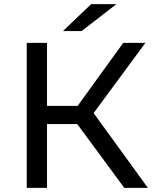

<svg xmlns="http://www.w3.org/2000/svg" viewBox="-20 -907 751 927"><path d="M542 -887H420L284 -757H374ZM580 0H694L432 -361L682 -700H575L355 -396H207V-700H109V0H207V-308H353Z"/></svg>

Font: AWKNG-Font Medium
Style: Regular
Weight: 500
Designer: Awakening Church
Foundry: Awakening Church
Version: Version 1.700;PS 001.700;hotconv 1.0.88;makeotf.lib2.5.64775